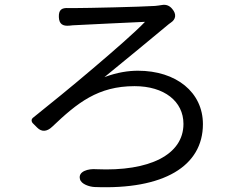

<svg xmlns="http://www.w3.org/2000/svg" viewBox="-20 -752 1020 809"><path d="M371 -463C283 -388 188 -311 118 -255C112 -250 111 -241 118 -233L135 -216L137 -214C155 -196 177 -196 200 -218C306 -319 393 -389 547 -389C672 -389 753 -325 753 -230C753 -100 610 -29 386 -39C352 -42 308 -30 317 3C322 24 357 35 378 36C670 48 835 -52 835 -229C835 -363 723 -454 561 -454C521 -454 473 -447 420 -427C502 -494 619 -590 692 -651C694 -652 696 -654 699 -656C722 -671 724 -693 706 -714C695 -728 680 -734 663 -731C652 -729 642 -728 633 -727C571 -723 348 -718 296 -718C287 -718 278 -718 269 -718C239 -720 227 -710 228 -680C229 -651 244 -641 273 -644C282 -645 291 -646 299 -646C348 -649 531 -657 591 -660C550 -617 464 -542 371 -463Z"/></svg>

Font: GenSenRounded2 TW R
Style: Regular
Weight: 400
Version: Version 2.100;PS 2.1;hotconv 16.6.51;makeotf.lib2.5.65220 DE